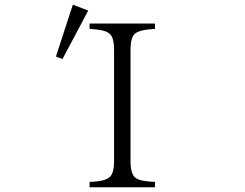

<svg xmlns="http://www.w3.org/2000/svg" viewBox="-20 -850 1040 816"><path d="M360.8 -750H638.7V-727.1Q572.3 -724.1 552.7 -706.1Q534.7 -689.5 534.7 -639.2V-165Q534.7 -110.8 555.7 -94.2Q577.1 -78.6 638.7 -77.1V-54.2H360.8V-77.1Q427.2 -78.6 446.8 -98.1Q464.8 -114.7 464.8 -165V-639.2Q464.8 -694.3 442.9 -709Q423.3 -724.1 360.8 -727.1ZM289.6 -830.1 355 -805.2 245.6 -599.1 217.8 -609.9Z"/></svg>

Font: I.Ming
Style: Regular
Weight: 400
Designer: Ichiten Fonts Project
Version: Version 5.10 Mar 24, 2018